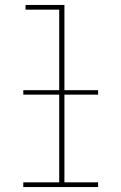

<svg xmlns="http://www.w3.org/2000/svg" viewBox="-20 -755 490 775"><path d="M74 0V-19H219V-716H83V-735H240V-19H376V0ZM74 -373V-391H376V-373Z"/></svg>

Font: Iosevka Etoile Thin
Style: Regular
Weight: 100
Designer: Belleve Invis
Foundry: Belleve Invis
Version: Version 22.1.2; ttfautohint (v1.8.4)